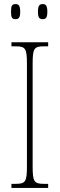

<svg xmlns="http://www.w3.org/2000/svg" viewBox="-20 -921 293 941"><path d="M189 -827C205 -827 212 -835 212 -863C212 -893 205 -901 189 -901C173 -901 166 -893 166 -863C166 -835 173 -827 189 -827ZM56 -827C72 -827 79 -835 79 -863C79 -893 72 -901 56 -901C39 -901 34 -893 34 -863C34 -835 39 -827 56 -827ZM36 0H216V-20H196C146 -20 140 -31 140 -108V-606C140 -683 146 -694 196 -694H216V-714H36V-694H56C106 -694 112 -683 112 -606V-108C112 -31 106 -20 56 -20H36Z"/></svg>

Font: Noto Serif ExtraCondensed Thin
Style: Regular
Weight: 100
Width: 2
Designer: Monotype Design Team
Foundry: Monotype Imaging Inc.
Version: Version 2.013